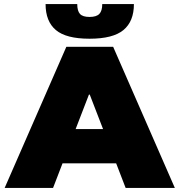

<svg xmlns="http://www.w3.org/2000/svg" viewBox="-20 -932 890 952"><path d="M556 -122H290L243 0H3L309 -700H541L847 0H603ZM421 -463 355 -292H491L425 -463ZM206 -912H363Q363 -878 376.5 -863Q390 -848 424 -848Q458 -848 472.5 -863Q487 -878 487 -912H644Q644 -826 592 -783Q540 -740 424 -740Q308 -740 257 -783Q206 -826 206 -912Z"/></svg>

Font: CMG Sans Black
Style: Regular
Weight: 900
Designer: Julieta Ulanovsky
Foundry: Julieta Ulanovsky
Version: Version 7.200